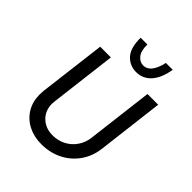

<svg xmlns="http://www.w3.org/2000/svg" viewBox="-258 -1107 1269 1269"><g transform="rotate(45 376.0 -473.0)"><path d="M207 -232Q207 -168 249 -127Q291 -86 358 -86Q408 -86 450 -108Q492 -130 518.5 -169Q545 -208 551 -256L608 -723H708L651 -253Q641 -175 599 -116Q557 -57 491.5 -24.5Q426 8 347 8Q277 8 222.5 -20Q168 -48 137 -99Q106 -150 106 -217Q106 -229 108 -253L166 -723H266L209 -256Q207 -240 207 -232ZM313 -954H376Q375 -894 398.5 -865Q422 -836 455 -836Q522 -836 549 -954H613Q598 -864 556 -818Q514 -772 452 -772Q392 -772 352 -815.5Q312 -859 313 -954Z"/></g></svg>

Font: Josefin Sans
Style: Italic
Weight: 400
Italic angle: -7°
Designer: Santiago Orozco
Foundry: Typemade
Version: Version 2.000